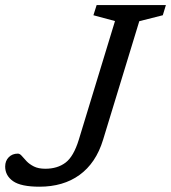

<svg xmlns="http://www.w3.org/2000/svg" viewBox="-57 -714 662 743"><path d="M342 -173.5Q328 -127.5 305 -93.5Q282 -59.5 250.5 -36.8Q219 -14 180.2 -2.8Q141.5 8.5 96 8.5Q24 8.5 -6.5 -13Q-37 -34.5 -37 -69.5Q-37 -91.5 -23.2 -105.5Q-9.5 -119.5 12 -119.5Q20 -119.5 27.5 -110.5Q35 -101.5 46 -90Q57 -78.5 74.2 -69.8Q91.5 -61 118.5 -61Q165.5 -61 196.8 -84.8Q228 -108.5 248 -173.5L388 -632.5L304.5 -655L317 -694.5H585L573 -655L482 -632Z"/></svg>

Font: Newsreader 10pt
Style: Italic
Weight: 400
Italic angle: -17°
Version: Version 1.003